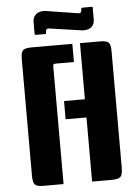

<svg xmlns="http://www.w3.org/2000/svg" viewBox="-60 -953 731 999"><g transform="rotate(-5 305.5 -453.0)"><path d="M340 -628H247Q231 -628 231 -620V0H126Q92 0 81.5 -11Q71 -22 71 -57V-666Q71 -701 81.5 -712Q92 -723 126 -723H340ZM380 -723H485Q519 -723 529.5 -712Q540 -701 540 -666V-58Q540 -23 529 -11.5Q518 0 485 0H380V-335H271V-430H380ZM412 -906H459L462 -903V-840Q462 -816 447.5 -802Q433 -788 406 -788H399L227 -813H222Q209 -813 209 -798V-794Q209 -786 205 -786H152L149 -792V-854Q149 -876 163.5 -891Q178 -906 204 -906H212L384 -879L388 -878Q402 -878 402 -897V-900Q402 -906 412 -906Z"/></g></svg>

Font: Keania One
Style: Regular
Weight: 400
Designer: Julia Petretta
Foundry: Julia Petretta
Version: Version 1.003